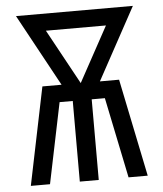

<svg xmlns="http://www.w3.org/2000/svg" viewBox="-53 -781 705 828"><g transform="rotate(-5 300.0 -367.5)"><path d="M47 0 134 -423H217L47 -735H553L383 -423H466L553 0H470L398 -349H341V0H259V-349H202L130 0ZM300 -423 430 -661H170Z"/></g></svg>

Font: Iosevka Fixed Extended
Style: Regular
Weight: 400
Width: 7
Monospace: yes
Designer: Belleve Invis
Foundry: Belleve Invis
Version: Version 24.1.1; ttfautohint (v1.8.4)